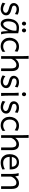

<svg xmlns="http://www.w3.org/2000/svg" viewBox="2290 -3110 833 5452"><g transform="rotate(90 2706.0 -384.5)"><path d="M241.7 -439.5Q205.6 -439.5 182.9 -429.2Q160.2 -418.9 150.1 -403.1Q140.1 -387.2 140.1 -369.6Q140.1 -349.1 148.9 -336.4Q157.7 -323.7 183.8 -312.7Q210 -301.8 263.7 -289.1Q335 -272 375.7 -237.8Q416.5 -203.6 416.5 -140.6Q416.5 -98.1 392.6 -63.2Q368.7 -28.3 327.4 -8.1Q286.1 12.2 236.8 12.2Q182.6 12.2 134 -3.7Q85.4 -19.5 55.2 -43.9L79.1 -121.1Q110.4 -91.8 155.8 -73.5Q201.2 -55.2 239.3 -55.2Q268.6 -55.2 292.5 -65.7Q316.4 -76.2 329.8 -93Q343.3 -109.9 343.3 -128.4Q343.3 -149.4 331.5 -165.8Q319.8 -182.1 289.1 -197Q258.3 -211.9 202.6 -226.1Q148.9 -239.7 119.1 -260.3Q89.4 -280.8 78.1 -306.2Q66.9 -331.5 66.9 -364.7Q66.9 -392.1 84 -425.3Q101.1 -458.5 141.4 -483.2Q181.6 -507.8 246.6 -507.8Q328.6 -507.8 396.5 -468.8L379.9 -393.1Q347.2 -413.1 313.7 -426.3Q280.3 -439.5 241.7 -439.5Z M865.2 -167V-210Q829.6 -113.8 779.1 -50.8Q728.5 12.2 658.7 12.2Q617.2 12.2 584 -12.5Q550.8 -37.1 531.5 -85.2Q512.2 -133.3 512.2 -200.2Q512.2 -281.7 540 -351.8Q567.9 -421.9 625.2 -464.8Q682.6 -507.8 766.6 -507.8Q843.3 -507.8 924.3 -485.8V-258.8Q924.3 -91.3 956.1 0H885.7Q876 -22.5 870.6 -74.2Q865.2 -126 865.2 -167ZM763.7 -439.9Q669.4 -439.9 628.2 -372.3Q586.9 -304.7 586.9 -200.2Q586.9 -160.2 597.2 -127.9Q607.4 -95.7 625 -77.6Q642.6 -59.6 663.6 -59.6Q706.1 -59.6 749.3 -116.2Q792.5 -172.9 821.5 -246.6Q850.6 -320.3 850.6 -359.9V-431.6Q833 -435.5 815.4 -437.7Q797.9 -439.9 763.7 -439.9ZM843.8 -709.5Q867.7 -709.5 883.8 -691.9Q899.9 -674.3 899.9 -650.4Q899.9 -634.8 892.6 -621.1Q885.3 -607.4 872.3 -599.1Q859.4 -590.8 843.8 -590.8Q828.1 -590.8 815.4 -599.1Q802.7 -607.4 795.2 -621.1Q787.6 -634.8 787.6 -650.4Q787.6 -666 795.2 -679.4Q802.7 -692.9 815.4 -701.2Q828.1 -709.5 843.8 -709.5ZM649.9 -709.5Q673.8 -709.5 689.9 -691.9Q706.1 -674.3 706.1 -650.4Q706.1 -634.8 698.7 -621.1Q691.4 -607.4 678.5 -599.1Q665.5 -590.8 649.9 -590.8Q634.3 -590.8 621.6 -599.1Q608.9 -607.4 601.3 -621.1Q593.8 -634.8 593.8 -650.4Q593.8 -666 601.3 -679.4Q608.9 -692.9 621.6 -701.2Q634.3 -709.5 649.9 -709.5Z M1288.1 12.2Q1222.7 12.2 1168.7 -18.8Q1114.7 -49.8 1083.3 -106.9Q1051.8 -164.1 1051.8 -239.3Q1051.8 -312.5 1083 -374Q1114.3 -435.5 1171.9 -471.7Q1229.5 -507.8 1305.2 -507.8Q1351.6 -507.8 1386.5 -496.3Q1421.4 -484.9 1450.2 -463.9L1434.6 -386.2Q1397.9 -411.1 1364 -423.6Q1330.1 -436 1294.4 -436Q1248.5 -436 1210.9 -413.1Q1173.3 -390.1 1151.6 -346.7Q1129.9 -303.2 1129.9 -244.1Q1129.9 -189 1150.1 -147Q1170.4 -105 1207.8 -81.8Q1245.1 -58.6 1294.4 -58.6Q1380.9 -58.6 1446.8 -118.7L1455.1 -43.9Q1415.5 -13.7 1378.7 -0.7Q1341.8 12.2 1288.1 12.2Z M1649.4 0H1574.2V-551.8Q1574.2 -651.4 1573 -702.1Q1571.8 -752.9 1566.9 -781.2H1649.4V-401.9Q1684.6 -453.6 1732.7 -480.7Q1780.8 -507.8 1833 -507.8Q1913.1 -507.8 1955.8 -456.5Q1998.5 -405.3 1998.5 -305.2V0H1923.3V-268.6Q1923.3 -333 1911.9 -368.9Q1900.4 -404.8 1877.7 -419.2Q1855 -433.6 1818.4 -433.6Q1782.7 -433.6 1748 -411.6Q1713.4 -389.6 1687.3 -354.7Q1661.1 -319.8 1649.4 -283.2Z M2307.6 -439.5Q2271.5 -439.5 2248.8 -429.2Q2226.1 -418.9 2216.1 -403.1Q2206.1 -387.2 2206.1 -369.6Q2206.1 -349.1 2214.8 -336.4Q2223.6 -323.7 2249.8 -312.7Q2275.9 -301.8 2329.6 -289.1Q2400.9 -272 2441.7 -237.8Q2482.4 -203.6 2482.4 -140.6Q2482.4 -98.1 2458.5 -63.2Q2434.6 -28.3 2393.3 -8.1Q2352.1 12.2 2302.7 12.2Q2248.5 12.2 2200 -3.7Q2151.4 -19.5 2121.1 -43.9L2145 -121.1Q2176.3 -91.8 2221.7 -73.5Q2267.1 -55.2 2305.2 -55.2Q2334.5 -55.2 2358.4 -65.7Q2382.3 -76.2 2395.8 -93Q2409.2 -109.9 2409.2 -128.4Q2409.2 -149.4 2397.5 -165.8Q2385.7 -182.1 2355 -197Q2324.2 -211.9 2268.6 -226.1Q2214.8 -239.7 2185.1 -260.3Q2155.3 -280.8 2144 -306.2Q2132.8 -331.5 2132.8 -364.7Q2132.8 -392.1 2149.9 -425.3Q2167 -458.5 2207.3 -483.2Q2247.6 -507.8 2312.5 -507.8Q2394.5 -507.8 2462.4 -468.8L2445.8 -393.1Q2413.1 -413.1 2379.6 -426.3Q2346.2 -439.5 2307.6 -439.5Z M2695.3 -231.9Q2695.3 -178.2 2698 -107.2Q2700.7 -36.1 2705.1 0H2620.1V-258.8Q2620.1 -439 2612.8 -498H2695.3ZM2656.2 -709.5Q2680.2 -709.5 2696.3 -691.9Q2712.4 -674.3 2712.4 -650.4Q2712.4 -634.8 2705.1 -621.1Q2697.8 -607.4 2684.8 -599.1Q2671.9 -590.8 2656.2 -590.8Q2633.3 -590.8 2618.2 -608.4Q2603 -626 2603 -650.4Q2603 -674.3 2617.9 -691.9Q2632.8 -709.5 2656.2 -709.5Z M3031.2 -439.5Q2995.1 -439.5 2972.4 -429.2Q2949.7 -418.9 2939.7 -403.1Q2929.7 -387.2 2929.7 -369.6Q2929.7 -349.1 2938.5 -336.4Q2947.3 -323.7 2973.4 -312.7Q2999.5 -301.8 3053.2 -289.1Q3124.5 -272 3165.3 -237.8Q3206.1 -203.6 3206.1 -140.6Q3206.1 -98.1 3182.1 -63.2Q3158.2 -28.3 3116.9 -8.1Q3075.7 12.2 3026.4 12.2Q2972.2 12.2 2923.6 -3.7Q2875 -19.5 2844.7 -43.9L2868.7 -121.1Q2899.9 -91.8 2945.3 -73.5Q2990.7 -55.2 3028.8 -55.2Q3058.1 -55.2 3082 -65.7Q3106 -76.2 3119.4 -93Q3132.8 -109.9 3132.8 -128.4Q3132.8 -149.4 3121.1 -165.8Q3109.4 -182.1 3078.6 -197Q3047.9 -211.9 2992.2 -226.1Q2938.5 -239.7 2908.7 -260.3Q2878.9 -280.8 2867.7 -306.2Q2856.4 -331.5 2856.4 -364.7Q2856.4 -392.1 2873.5 -425.3Q2890.6 -458.5 2930.9 -483.2Q2971.2 -507.8 3036.1 -507.8Q3118.2 -507.8 3186 -468.8L3169.4 -393.1Q3136.7 -413.1 3103.3 -426.3Q3069.8 -439.5 3031.2 -439.5Z M3533.2 12.2Q3467.8 12.2 3413.8 -18.8Q3359.9 -49.8 3328.4 -106.9Q3296.9 -164.1 3296.9 -239.3Q3296.9 -312.5 3328.1 -374Q3359.4 -435.5 3417 -471.7Q3474.6 -507.8 3550.3 -507.8Q3596.7 -507.8 3631.6 -496.3Q3666.5 -484.9 3695.3 -463.9L3679.7 -386.2Q3643.1 -411.1 3609.1 -423.6Q3575.2 -436 3539.6 -436Q3493.7 -436 3456.1 -413.1Q3418.5 -390.1 3396.7 -346.7Q3375 -303.2 3375 -244.1Q3375 -189 3395.3 -147Q3415.5 -105 3452.9 -81.8Q3490.2 -58.6 3539.6 -58.6Q3626 -58.6 3691.9 -118.7L3700.2 -43.9Q3660.6 -13.7 3623.8 -0.7Q3586.9 12.2 3533.2 12.2Z M3894.5 0H3819.3V-551.8Q3819.3 -651.4 3818.1 -702.1Q3816.9 -752.9 3812 -781.2H3894.5V-401.9Q3929.7 -453.6 3977.8 -480.7Q4025.9 -507.8 4078.1 -507.8Q4158.2 -507.8 4200.9 -456.5Q4243.7 -405.3 4243.7 -305.2V0H4168.5V-268.6Q4168.5 -333 4157 -368.9Q4145.5 -404.8 4122.8 -419.2Q4100.1 -433.6 4063.5 -433.6Q4027.8 -433.6 3993.2 -411.6Q3958.5 -389.6 3932.4 -354.7Q3906.2 -319.8 3894.5 -283.2Z M4434.6 -242.7Q4435.1 -182.6 4457 -141.1Q4479 -99.6 4516.6 -79.1Q4554.2 -58.6 4601.6 -58.6Q4651.4 -58.6 4696.3 -70.1Q4741.2 -81.5 4784.2 -107.4L4793.5 -36.6Q4742.7 -10.3 4694.6 1Q4646.5 12.2 4589.4 12.2Q4526.9 12.2 4474.1 -17.3Q4421.4 -46.9 4389.9 -104.2Q4358.4 -161.6 4358.4 -241.7Q4358.4 -322.3 4386.5 -382.3Q4414.6 -442.4 4466.8 -475.1Q4519 -507.8 4589.4 -507.8Q4664.6 -507.8 4709.7 -474.6Q4754.9 -441.4 4773.2 -390.4Q4791.5 -339.4 4791.5 -279.8Q4791 -261.2 4790.5 -242.7ZM4715.3 -304.2Q4715.3 -347.7 4698 -379.4Q4680.7 -411.1 4650.4 -427.7Q4620.1 -444.3 4582 -444.3Q4523.9 -444.3 4486.6 -409.2Q4449.2 -374 4438.5 -304.2Z M5269.5 -268.6Q5269.5 -334 5258.3 -369.6Q5247.1 -405.3 5224.6 -419.4Q5202.1 -433.6 5164.6 -433.6Q5128.9 -433.6 5094.2 -411.6Q5059.6 -389.6 5033.4 -354.7Q5007.3 -319.8 4995.6 -283.2V0H4920.4V-300.3Q4920.4 -365.2 4913.1 -416.3Q4905.8 -467.3 4896 -498H4968.8Q4973.6 -483.9 4979.2 -454.6Q4984.9 -425.3 4988.3 -401.4Q5033.7 -456.5 5081.8 -482.2Q5129.9 -507.8 5182.6 -507.8Q5262.2 -507.8 5303.5 -456.5Q5344.7 -405.3 5344.7 -305.2V0H5269.5Z"/></g></svg>

Font: Lesson One Light
Style: Regular
Weight: 300
Designer: But Ko, Victor Gaultney, Annie Olsen, Julie Remington, Don Collingsworth, Eric Hays, Becca Hirsbrunner
Version: Version 1.100